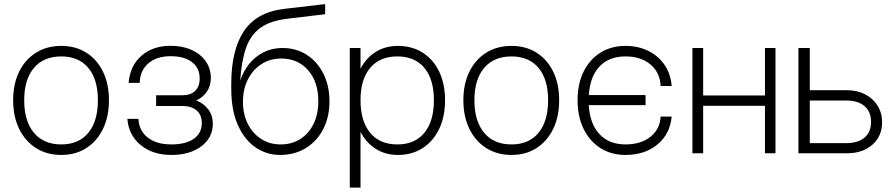

<svg xmlns="http://www.w3.org/2000/svg" viewBox="-20 -728 4250 912"><path d="M42.5 -252Q42.5 -330 71.2 -388Q100 -446 151.5 -478Q203 -510 271 -510Q339 -510 389.8 -478Q440.5 -446 469 -388Q497.5 -330 497.5 -252Q497.5 -174 469 -115.5Q440.5 -57 389.8 -24.5Q339 8 271 8Q203 8 151.5 -24.5Q100 -57 71.2 -115.5Q42.5 -174 42.5 -252ZM445 -252Q445 -351 399.5 -405.5Q354 -460 271 -460Q187.5 -460 141.2 -405.5Q95 -351 95 -252Q95 -152.5 141.2 -97.2Q187.5 -42 271 -42Q354 -42 399.5 -97.2Q445 -152.5 445 -252Z M912.5 -251Q949 -236 970 -207.5Q991 -179 991 -140.5Q991 -74.5 936.5 -33.2Q882 8 794 8Q705.5 8 648.2 -39Q591 -86 585 -163.5H637.5Q640.5 -106.5 682.2 -74.2Q724 -42 794 -42Q862.5 -42 900.5 -68.8Q938.5 -95.5 938.5 -143.5Q938.5 -182 914.2 -203.2Q890 -224.5 846.5 -224.5H721.5V-275.5H846.5Q885.5 -275.5 907 -296.5Q928.5 -317.5 928.5 -355Q928.5 -405 892 -433Q855.5 -461 790.5 -461Q724 -461 684.8 -427.2Q645.5 -393.5 643.5 -334.5H591Q597 -414.5 651.2 -462.5Q705.5 -510.5 790 -510.5Q846.5 -510.5 889.8 -491Q933 -471.5 957.2 -437Q981.5 -402.5 981.5 -357.5Q981.5 -321 963.2 -293.5Q945 -266 912.5 -251Z M1078.5 -329.5Q1078.5 -491 1139.2 -581.2Q1200 -671.5 1335 -686.5L1524.5 -708.5V-660.5L1345 -639Q1263 -629.5 1216.2 -595.2Q1169.5 -561 1148.2 -499.2Q1127 -437.5 1121 -345.5Q1146 -418 1199.2 -459Q1252.5 -500 1322 -500Q1387 -500 1437.2 -467.5Q1487.5 -435 1516.2 -377.8Q1545 -320.5 1545 -246.5Q1545 -172 1515.2 -114.5Q1485.5 -57 1432.5 -24.5Q1379.5 8 1309.5 8Q1246.5 8 1194 -27.8Q1141.5 -63.5 1110 -133.8Q1078.5 -204 1078.5 -307ZM1134 -244.5Q1134 -185.5 1157 -139.8Q1180 -94 1220.5 -68Q1261 -42 1313 -42Q1366.5 -42 1406.8 -67.8Q1447 -93.5 1469.5 -139.8Q1492 -186 1492 -247.5Q1492 -339 1443.5 -394.5Q1395 -450 1315.5 -450Q1263 -450 1222 -423.5Q1181 -397 1157.5 -350.8Q1134 -304.5 1134 -244.5Z M1641.5 -500H1692.5V-401.5Q1719 -453 1764.8 -481.5Q1810.5 -510 1870 -510Q1937 -510 1987.5 -478Q2038 -446 2066 -388Q2094 -330 2094 -252Q2094 -174 2066 -115.5Q2038 -57 1987.5 -24.5Q1937 8 1870 8Q1810.5 8 1764.8 -21Q1719 -50 1692.5 -101.5V163H1641.5ZM2041 -252Q2041 -351 1995.8 -405.5Q1950.5 -460 1867.5 -460Q1784 -460 1738.2 -405.5Q1692.5 -351 1692.5 -252Q1692.5 -152.5 1738.2 -97.2Q1784 -42 1867.5 -42Q1950.5 -42 1995.8 -97.2Q2041 -152.5 2041 -252Z M2181 -252Q2181 -330 2209.8 -388Q2238.5 -446 2290 -478Q2341.5 -510 2409.5 -510Q2477.5 -510 2528.2 -478Q2579 -446 2607.5 -388Q2636 -330 2636 -252Q2636 -174 2607.5 -115.5Q2579 -57 2528.2 -24.5Q2477.5 8 2409.5 8Q2341.5 8 2290 -24.5Q2238.5 -57 2209.8 -115.5Q2181 -174 2181 -252ZM2583.5 -252Q2583.5 -351 2538 -405.5Q2492.5 -460 2409.5 -460Q2326 -460 2279.8 -405.5Q2233.5 -351 2233.5 -252Q2233.5 -152.5 2279.8 -97.2Q2326 -42 2409.5 -42Q2492.5 -42 2538 -97.2Q2583.5 -152.5 2583.5 -252Z M2723.5 -252Q2723.5 -330 2752.2 -388Q2781 -446 2832.2 -478Q2883.5 -510 2951 -510Q3012 -510 3060 -486Q3108 -462 3137 -419.2Q3166 -376.5 3170.5 -319.5H3118Q3115 -384 3069.5 -422Q3024 -460 2951 -460Q2872.5 -460 2827.5 -412Q2782.5 -364 2777 -276.5H3046.5V-228.5H2776.5Q2782 -139.5 2827.5 -90.8Q2873 -42 2951 -42Q3023.5 -42 3069 -77.8Q3114.5 -113.5 3118 -174H3170.5Q3162.5 -91 3102.5 -41.5Q3042.5 8 2951 8Q2883.5 8 2832.2 -24.5Q2781 -57 2752.2 -115.5Q2723.5 -174 2723.5 -252Z M3269 -500H3320V-274.5H3613.5V-500H3663.5V0H3613.5V-225.5H3320V0H3269Z M4002.5 -299.5Q4051.5 -299.5 4089.2 -280Q4127 -260.5 4148.5 -226Q4170 -191.5 4170 -147Q4170 -81.5 4124 -40.8Q4078 0 4004 0H3772.5V-500H3826.5V-299.5ZM3998 -48Q4055 -48 4086.2 -74.2Q4117.5 -100.5 4117.5 -149Q4117.5 -197 4086.8 -223.8Q4056 -250.5 4000 -250.5H3826.5V-48Z"/></svg>

Font: Overused Grotesk Light
Style: Regular
Weight: 300
Version: Version 0.004